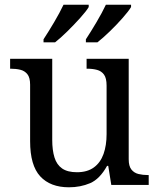

<svg xmlns="http://www.w3.org/2000/svg" viewBox="-20 -786 675 816"><path d="M273 10Q194 10 151 -36.5Q108 -83 108 -186V-426Q108 -456 96.5 -470.5Q85 -485 66.5 -489.5Q48 -494 26 -494H23V-536H202V-191Q202 -148 211.5 -117Q221 -86 244 -70Q267 -54 307 -54Q351 -54 379 -74.5Q407 -95 420 -131.5Q433 -168 433 -216V-422Q433 -454 422 -469Q411 -484 392.5 -489Q374 -494 351 -494H348V-536H527V-109Q527 -80 538.5 -65.5Q550 -51 568.5 -46.5Q587 -42 609 -42H612V0H453L440 -81H435Q404 -25 363 -7.5Q322 10 273 10ZM345 -619Q366 -651 390 -691.5Q414 -732 430 -766H537V-756Q527 -739 501.5 -710Q476 -681 446.5 -652.5Q417 -624 394 -606H345ZM165 -619Q186 -651 210 -691.5Q234 -732 250 -766H357V-756Q347 -739 321 -710Q295 -681 266 -652.5Q237 -624 214 -606H165Z"/></svg>

Font: Noto Serif Kannada
Style: Regular
Weight: 400
Designer: Universal Thirst, Indian Type Foundry and the Monotype Design Team
Foundry: Monotype Imaging Inc.
Version: Version 2.003